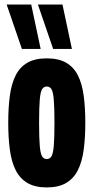

<svg xmlns="http://www.w3.org/2000/svg" viewBox="-20 -809 408 839"><path d="M16 -272.4Q16 -338.6 23.1 -391Q30.2 -443.4 48.5 -479.7Q66.8 -516 99.8 -535Q132.8 -554 184.4 -554Q236 -554 269 -535Q302 -516 320.3 -479.7Q338.6 -443.4 345.7 -391Q352.8 -338.6 352.8 -272.4Q352.8 -206.8 345.7 -154.4Q338.6 -102 320.3 -65.5Q302 -29 269 -9.5Q236 10 184.4 10Q132.8 10 99.8 -9.5Q66.8 -29 48.5 -65.5Q30.2 -102 23.1 -154.4Q16 -206.8 16 -272.4ZM150.8 -272.4Q150.8 -204 153.9 -170Q157 -136 164.4 -125Q171.8 -114 184.4 -114Q197 -114 204.4 -125Q211.8 -136 214.9 -170Q218 -204 218 -272.4Q218 -341.8 214.9 -375.4Q211.8 -409 204.4 -420Q197 -431 184.4 -431Q171.8 -431 164.4 -420Q157 -409 153.9 -375.4Q150.8 -341.8 150.8 -272.4ZM75.6 -595.3 9 -789.3H116.4L157.6 -595.3ZM212.2 -595.3 145.6 -789.3H253L294.2 -595.3Z"/></svg>

Font: Georama ExtraCondensed Thin
Style: Regular
Weight: 100
Width: 2
Designer: Jean-Baptiste Levee
Foundry: Production Type
Version: Version 1.001